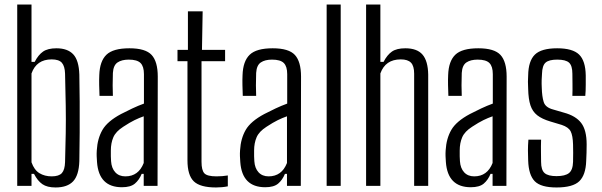

<svg xmlns="http://www.w3.org/2000/svg" viewBox="-20 -820 2656 847"><path d="M330 -491Q331 -438 331.5 -371.5Q332 -305 331.5 -236Q331 -167 330 -109Q328 -47 302.5 -20Q277 7 225 7Q188 7 167 -7.5Q146 -22 130 -53H119V0H56V-800H119V-547H133Q149 -578 170 -592.5Q191 -607 229 -607Q278 -607 303 -580.5Q328 -554 330 -491ZM267 -105Q269 -174 270 -233Q271 -292 270 -354Q269 -416 267 -495Q266 -528 253 -543Q240 -558 208 -558Q141 -558 119 -496V-104Q131 -70 154 -56Q177 -42 208 -42Q240 -42 253 -56.5Q266 -71 267 -105Z M518 6Q416 6 408 -105Q407 -119 406.5 -131Q406 -143 407 -157Q410 -209 432 -247Q454 -285 514 -317Q537 -329 563.5 -341.5Q590 -354 615 -363V-493Q615 -527 600 -542Q585 -557 548 -557Q517 -557 498.5 -544.5Q480 -532 478 -498Q477 -473 477 -443.5Q477 -414 478 -397H419Q418 -422 417.5 -445Q417 -468 418 -489Q420 -550 449.5 -578.5Q479 -607 551 -607Q622 -607 649 -577.5Q676 -548 676 -482L675 0H614V-53H605Q594 -26 575 -10Q556 6 518 6ZM533 -42Q591 -42 614 -101V-307Q594 -300 573.5 -290Q553 -280 524 -261Q491 -240 480 -214.5Q469 -189 469 -156Q469 -142 469 -130.5Q469 -119 470 -109Q472 -78 488.5 -60Q505 -42 533 -42Z M933 7Q863 7 835 -20Q807 -47 807 -113V-550H763V-600H809V-770H874L871 -600H973V-550H869V-106Q869 -69 881.5 -55.5Q894 -42 935 -42Q950 -42 960.5 -43Q971 -44 985 -46V2Q960 7 933 7Z M1150 6Q1048 6 1040 -105Q1039 -119 1038.5 -131Q1038 -143 1039 -157Q1042 -209 1064 -247Q1086 -285 1146 -317Q1169 -329 1195.5 -341.5Q1222 -354 1247 -363V-493Q1247 -527 1232 -542Q1217 -557 1180 -557Q1149 -557 1130.5 -544.5Q1112 -532 1110 -498Q1109 -473 1109 -443.5Q1109 -414 1110 -397H1051Q1050 -422 1049.5 -445Q1049 -468 1050 -489Q1052 -550 1081.5 -578.5Q1111 -607 1183 -607Q1254 -607 1281 -577.5Q1308 -548 1308 -482L1307 0H1246V-53H1237Q1226 -26 1207 -10Q1188 6 1150 6ZM1165 -42Q1223 -42 1246 -101V-307Q1226 -300 1205.5 -290Q1185 -280 1156 -261Q1123 -240 1112 -214.5Q1101 -189 1101 -156Q1101 -142 1101 -130.5Q1101 -119 1102 -109Q1104 -78 1120.5 -60Q1137 -42 1165 -42Z M1421 0V-800H1483V0Z M1595 0V-800H1658V-547H1672Q1688 -578 1709 -592.5Q1730 -607 1768 -607Q1820 -607 1844 -579Q1868 -551 1869 -491V0H1807V-495Q1807 -529 1793 -543.5Q1779 -558 1748 -558Q1680 -558 1658 -496V0Z M2057 6Q1955 6 1947 -105Q1946 -119 1945.5 -131Q1945 -143 1946 -157Q1949 -209 1971 -247Q1993 -285 2053 -317Q2076 -329 2102.5 -341.5Q2129 -354 2154 -363V-493Q2154 -527 2139 -542Q2124 -557 2087 -557Q2056 -557 2037.5 -544.5Q2019 -532 2017 -498Q2016 -473 2016 -443.5Q2016 -414 2017 -397H1958Q1957 -422 1956.5 -445Q1956 -468 1957 -489Q1959 -550 1988.5 -578.5Q2018 -607 2090 -607Q2161 -607 2188 -577.5Q2215 -548 2215 -482L2214 0H2153V-53H2144Q2133 -26 2114 -10Q2095 6 2057 6ZM2072 -42Q2130 -42 2153 -101V-307Q2133 -300 2112.5 -290Q2092 -280 2063 -261Q2030 -240 2019 -214.5Q2008 -189 2008 -156Q2008 -142 2008 -130.5Q2008 -119 2009 -109Q2011 -78 2027.5 -60Q2044 -42 2072 -42Z M2435 7Q2366 7 2339 -20.5Q2312 -48 2310 -112Q2309 -135 2309 -156.5Q2309 -178 2311 -204H2367Q2366 -173 2366.5 -148.5Q2367 -124 2367 -106Q2367 -70 2382.5 -56.5Q2398 -43 2435 -43Q2473 -43 2490 -56.5Q2507 -70 2508 -106Q2509 -148 2508 -182Q2507 -222 2497.5 -240.5Q2488 -259 2458 -269L2408 -284Q2371 -295 2350 -311.5Q2329 -328 2320 -355.5Q2311 -383 2310 -427Q2309 -447 2309 -459.5Q2309 -472 2310 -488Q2311 -551 2339.5 -579Q2368 -607 2438 -607Q2506 -607 2534.5 -579.5Q2563 -552 2564 -487Q2564 -476 2564 -447Q2564 -418 2562 -397H2505Q2506 -423 2505.5 -450Q2505 -477 2505 -495Q2505 -530 2490.5 -543.5Q2476 -557 2438 -557Q2402 -557 2387 -544Q2372 -531 2371 -494Q2370 -483 2369.5 -466.5Q2369 -450 2370 -433Q2371 -394 2378.5 -370Q2386 -346 2420 -337L2468 -323Q2520 -309 2544 -277.5Q2568 -246 2568 -183Q2568 -162 2567.5 -147Q2567 -132 2566 -110Q2564 -48 2535.5 -20.5Q2507 7 2435 7Z"/></svg>

Font: Big Shoulders Text Light
Style: Regular
Weight: 300
Designer: Patric King
Foundry: XO Type Co
Version: Version 1.000; ttfautohint (v1.8.2)